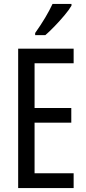

<svg xmlns="http://www.w3.org/2000/svg" viewBox="-20 -963 442 983"><path d="M357 0H73V-714H357V-639H157V-410H345V-335H157V-76H357ZM346 -934Q334 -913 310 -884.5Q286 -856 259.5 -828.5Q233 -801 212 -783H160V-794Q218 -876 249 -943H346Z"/></svg>

Font: Noto Sans Bengali UI ExtraCondensed
Style: Regular
Weight: 400
Width: 2
Designer: Jelle Bosma - Monotype Design Team
Foundry: Monotype Imaging Inc.
Version: Version 2.003; ttfautohint (v1.8.4.7-5d5b)